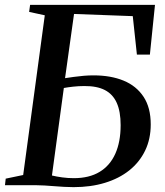

<svg xmlns="http://www.w3.org/2000/svg" viewBox="-26 -763 678 791"><path d="M277 8Q258.5 8 238 6.8Q217.5 5.5 197.2 4Q177 2.5 157.8 1.2Q138.5 0 122.5 0H-5.5L-2.5 -27L69.5 -42L158.5 -700L94 -714L98 -743H612.5L591.5 -538H538L521 -696.5L279 -705.5L242 -441Q258 -443.5 278 -446.2Q298 -449 319.2 -450.8Q340.5 -452.5 359.5 -452.5Q430.5 -452.5 483.2 -430.8Q536 -409 565.5 -364.2Q595 -319.5 595 -250.5Q595 -190.5 572 -142.8Q549 -95 506.8 -61.2Q464.5 -27.5 406.2 -9.8Q348 8 277 8ZM278 -29Q341.5 -29 384.2 -54.8Q427 -80.5 449 -129.5Q471 -178.5 471 -247.5Q471 -303.5 455 -339.2Q439 -375 406 -392Q373 -409 321 -408.5Q298 -408.5 275.5 -406Q253 -403.5 237 -400.5L188 -40Q206.5 -35.5 230.2 -32.2Q254 -29 278 -29Z"/></svg>

Font: Merriweather 96pt Medium
Style: Italic
Weight: 500
Italic angle: -7.8°
Version: Version 2.101